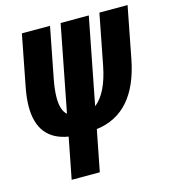

<svg xmlns="http://www.w3.org/2000/svg" viewBox="-112 -639 843 939"><g transform="rotate(-15 310.0 -169.5)"><path d="M175.3 0Q24.4 -24.9 24.4 -190.9Q24.4 -234.4 34.7 -287.1L85 -546.9H227.5L177.7 -290.5Q167.5 -236.8 167.5 -198.7Q167.5 -134.3 196.3 -109.9L281.2 -546.9H423.8L338.9 -109.9Q401.9 -158.7 427.7 -290.5L477.5 -546.9H620.1L569.8 -287.1Q519 -24.9 317.9 0L277.3 208H134.8Z"/></g></svg>

Font: Hack
Style: Bold Italic
Weight: 700
Italic angle: -11°
Monospace: yes
Designer: Christopher Simpkins
Foundry: Christopher Simpkins
Version: Version 2.017; ttfautohint (v1.4.1) -l 4 -r 80 -G 350 -x 0 -